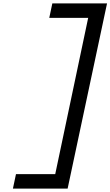

<svg xmlns="http://www.w3.org/2000/svg" viewBox="-20 -965 650 1130"><path d="M56 145 74 60H305L499 -860H270L288 -945H610L378 145Z"/></svg>

Font: Victor Mono Thin SemiBold
Style: Italic
Weight: 600
Italic angle: -12°
Monospace: yes
Version: Version 1.561;gftools[0.9.30]